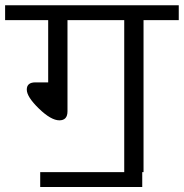

<svg xmlns="http://www.w3.org/2000/svg" viewBox="-35 -667 713 744"><path d="M446.4 0V-589H226.5V-235.6Q226.5 -200.7 195.1 -200.7Q162.8 -200.7 115.8 -246.2Q68.8 -291.7 68.8 -319.8Q68.8 -347.8 102.1 -347.8H151.7V-589H-15.2V-646.6H657.7V-589H521.2V0H516.2V57.6H120.8V0Z"/></svg>

Font: Khula
Style: Regular
Weight: 400
Designer: Erin McLaughlin, Steve Matteson
Version: Version 1.000;PS 1.0;hotconv 1.0.72;makeotf.lib2.5.5900; ttf